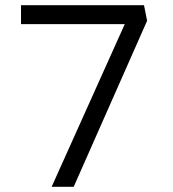

<svg xmlns="http://www.w3.org/2000/svg" viewBox="-20 -720 668 740"><path d="M179 0 473 -654 486 -627H61V-700H535L547 -640L264 0Z"/></svg>

Font: Lexend Peta Light
Style: Regular
Weight: 300
Version: Version 1.007